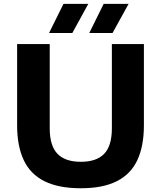

<svg xmlns="http://www.w3.org/2000/svg" viewBox="-20 -969 837 998"><path d="M400 9.5Q284.5 9.5 211.2 -27Q138 -63.5 103.5 -136.5Q69 -209.5 69 -317.5V-740H238.5V-302Q238.5 -211 278.8 -169.5Q319 -128 400 -128Q481.5 -128 521.5 -169.5Q561.5 -211 561.5 -302V-740H728V-317.5Q728 -209.5 693.8 -136.5Q659.5 -63.5 587 -27Q514.5 9.5 400 9.5ZM444 -797.5 519 -949H648.5L565 -797.5ZM235 -797.5 310 -949H439L356 -797.5Z"/></svg>

Font: Encode Sans SemiExpanded
Style: Bold
Weight: 700
Width: 6
Designer: Multiple Designers
Foundry: Impallari Type
Version: Version 3.002